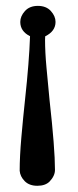

<svg xmlns="http://www.w3.org/2000/svg" viewBox="-20 -610 261 643"><path d="M106.9 -590.3Q134.8 -590.3 150.4 -573Q166 -555.7 166 -536.6Q166 -505.4 131.3 -488.3Q130.9 -482.9 130.9 -476.1Q130.9 -435.1 135.7 -383.5Q140.6 -332 146 -274.4Q164.1 -112.3 164.1 -41Q164.1 -21 146 -2Q131.8 12.2 105 12.2Q78.1 12.2 62.7 -3.4Q47.4 -19 45.9 -38.1Q45.9 -85.4 51.5 -149.7Q57.1 -213.9 64 -277.8Q77.6 -402.8 80.6 -488.8Q47.9 -504.9 47.9 -536.6Q47.9 -555.7 63.5 -573Q79.1 -590.3 106.9 -590.3Z"/></svg>

Font: Quaaykop
Style: Bold
Weight: 700
Designer: Tup Wanders
Foundry: Free font, DO NOT SELL
Version: Version 1.00;July 31, 2023;FontCreator 11.5.0.2430 64-bit